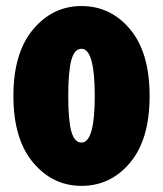

<svg xmlns="http://www.w3.org/2000/svg" viewBox="-20 -604 540 636"><path d="M250 11.7Q154.3 11.7 89.4 -65.9Q24.4 -143.6 24.4 -286.1Q24.4 -428.7 89.4 -506.3Q154.3 -584 250 -584Q346.7 -584 411.1 -506.8Q475.6 -429.7 475.6 -286.1Q475.6 -142.6 411.1 -65.4Q346.7 11.7 250 11.7ZM250 -131.8Q293.9 -131.8 293.9 -286.1Q293.9 -442.4 250 -442.4Q226.6 -442.4 216.3 -404.8Q206.1 -367.2 206.1 -286.1Q206.1 -205.1 216.3 -168.5Q226.6 -131.8 250 -131.8Z"/></svg>

Font: Gen Shin Gothic Monospace Heavy
Style: Bold
Weight: 800
Designer: [Source Han Sans]
Ryoko NISHIZUKA  (kana & ideographs); Paul D. Hunt (Latin, Greek & Cyrillic); Wenlong ZHANG  (bopomofo
Version: Version 1.002.20150607